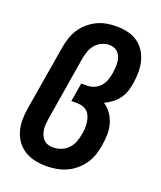

<svg xmlns="http://www.w3.org/2000/svg" viewBox="-139 -831 778 928"><g transform="rotate(20 250.0 -367.5)"><path d="M210 8Q180 8 151.5 2Q123 -4 99 -18.5Q75 -33 58.5 -55.5Q42 -78 34 -105.5Q26 -133 26 -162.5Q26 -192 31 -222L87 -557Q91 -582 99 -606.5Q107 -631 121 -653Q135 -675 155.5 -693Q176 -711 199.5 -722.5Q223 -734 248.5 -738.5Q274 -743 299 -743Q328 -743 356 -737Q384 -731 407 -715.5Q430 -700 445 -677Q460 -654 467 -627Q474 -600 474 -571Q474 -542 469 -512Q466 -491 459 -470Q452 -449 438.5 -430.5Q425 -412 406.5 -398Q388 -384 368 -375Q390 -361 405.5 -339Q421 -317 428.5 -291Q436 -265 435.5 -236.5Q435 -208 430 -179Q426 -154 418 -129Q410 -104 394.5 -81.5Q379 -59 358 -41Q337 -23 312.5 -12Q288 -1 262 3.5Q236 8 210 8ZM210 -88Q231 -88 251.5 -96Q272 -104 287 -120Q302 -136 309.5 -156Q317 -176 320 -196Q323 -211 324 -226.5Q325 -242 323 -256.5Q321 -271 316 -285Q311 -299 301.5 -309Q292 -319 277.5 -324Q263 -329 248 -329H217L233 -425H264Q282 -425 300.5 -433Q319 -441 331.5 -456Q344 -471 350 -489Q356 -507 359 -525Q361 -539 362 -552.5Q363 -566 362 -579.5Q361 -593 357 -605Q353 -617 344.5 -627Q336 -637 324 -642Q312 -647 298 -647Q279 -647 260 -638.5Q241 -630 227.5 -614.5Q214 -599 207.5 -580Q201 -561 197 -542L142 -207Q140 -193 139 -179Q138 -165 140 -151.5Q142 -138 147.5 -126Q153 -114 162 -105Q171 -96 183.5 -92Q196 -88 210 -88Z"/></g></svg>

Font: Iosevka
Style: Bold Italic
Weight: 700
Italic angle: -9°
Monospace: yes
Designer: Belleve Invis
Foundry: Belleve Invis
Version: Version 32.5.0; ttfautohint (v1.8.4)